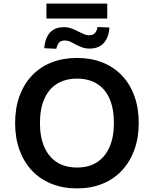

<svg xmlns="http://www.w3.org/2000/svg" viewBox="-20 -1037 855 1067"><path d="M408 10Q330 10 266.5 -15.5Q203 -41 158 -88.5Q113 -136 88.5 -203Q64 -270 64 -353Q64 -437 88.5 -503.5Q113 -570 158 -617.5Q203 -665 266.5 -690Q330 -715 408 -715Q486 -715 549 -690Q612 -665 657 -618Q702 -571 726.5 -504Q751 -437 751 -354Q751 -271 726.5 -204Q702 -137 657 -89Q612 -41 549 -15.5Q486 10 408 10ZM408 -106Q473 -106 518.5 -135Q564 -164 588.5 -219.5Q613 -275 613 -353Q613 -433 589 -488Q565 -543 519 -571.5Q473 -600 408 -600Q343 -600 297 -571.5Q251 -543 226.5 -488Q202 -433 202 -353Q202 -275 226.5 -219.5Q251 -164 297 -135Q343 -106 408 -106ZM238 -934V-1017H576V-934ZM477 -767Q454 -767 434.5 -774.5Q415 -782 394 -793Q377 -803 365 -807.5Q353 -812 341 -812Q319 -812 308.5 -800.5Q298 -789 293 -766L226 -769Q229 -807 242 -833Q255 -859 278 -872.5Q301 -886 336 -886Q357 -886 377 -879Q397 -872 419 -860Q437 -851 449.5 -846Q462 -841 474 -841Q496 -841 507 -852.5Q518 -864 522 -887L588 -884Q584 -827 556 -797Q528 -767 477 -767Z"/></svg>

Font: Nunito Sans 9pt
Style: Bold
Weight: 700
Version: Version 3.101;gftools[0.9.27]